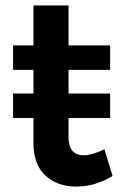

<svg xmlns="http://www.w3.org/2000/svg" viewBox="-20 -680 455 706"><path d="M364 -131 394 -33Q330 6 260 6Q191 6 147 -34.5Q103 -75 103 -154V-246H28V-336H103V-423H28V-513H103V-660H232V-513H385V-423H232V-336H385V-246H232V-177Q232 -109 288 -109Q318 -109 364 -131Z"/></svg>

Font: Montserrat arm Medium
Style: Regular
Weight: 500
Designer: Julieta Ulanovsky
Foundry: Julieta Ulanovsky
Version: Version 6.000;PS 006.000;hotconv 1.0.88;makeotf.lib2.5.64775